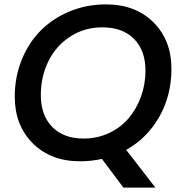

<svg xmlns="http://www.w3.org/2000/svg" viewBox="-20 -724 827 870"><path d="M165 -293Q165 -201.7 216.6 -148.9Q268.1 -96.2 358.9 -96.2Q420.4 -96.2 473.4 -120.8Q526.4 -145.5 562.3 -187.5Q598.1 -229.5 618.7 -285.6Q639.2 -341.8 639.2 -403.8Q639.2 -495.1 587.4 -547.6Q535.6 -600.1 443.8 -600.1Q362.3 -600.1 297.9 -558.1Q233.4 -516.1 199.2 -446.3Q165 -376.5 165 -293ZM756.8 -412.1Q756.8 -291.5 701.9 -194.8Q647 -98.1 551.8 -44.9L684.1 126H539.1L441.9 -3.9Q393.6 6.8 342.8 6.8Q210 6.8 128.4 -74.7Q46.9 -156.2 46.9 -286.1Q46.9 -375 78.4 -452.9Q109.9 -530.8 164.6 -585.7Q219.2 -640.6 295.9 -672.4Q372.6 -704.1 460 -704.1Q593.8 -704.1 675.3 -622.8Q756.8 -541.5 756.8 -412.1Z"/></svg>

Font: SVN-Poppins Medium
Style: Italic
Weight: 500
Italic angle: -10°
Designer: Ninad Kale (Devanagari), Jonny Pinhorn (Latin)
Foundry: Indian Type Foundry
Version: Version 3.002 2017